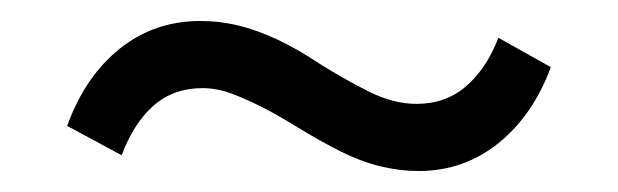

<svg xmlns="http://www.w3.org/2000/svg" viewBox="-20 -378 589 183"><path d="M379 -215Q361 -215 342.5 -219.5Q324 -224 305 -233.5Q286 -243 263 -257Q247 -267 231.5 -275Q216 -283 201.5 -288.5Q187 -294 173 -294Q145 -294 126 -277Q107 -260 96 -230L44 -258Q61 -305 94 -331.5Q127 -358 171 -358Q190 -358 208 -353.5Q226 -349 245 -340Q264 -331 285 -317Q309 -302 332 -290.5Q355 -279 377 -279Q405 -279 424.5 -296Q444 -313 455 -342L505 -314Q488 -268 455 -241.5Q422 -215 379 -215Z"/></svg>

Font: Nunito Sans 10pt SemiCondensed Medium
Style: Regular
Weight: 500
Width: 4
Designer: Vernon Adams
Foundry: Vernon Adams
Version: Version 3.101;gftools[0.9.27]